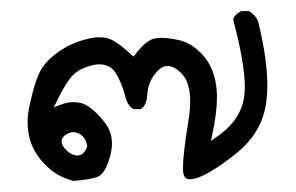

<svg xmlns="http://www.w3.org/2000/svg" viewBox="-20 -173 540 350"><path d="M419.9 -152.8Q409.2 -147.9 404.8 -138.2Q426.3 -57.6 426.3 -14.2Q426.3 -5.9 425.3 1.5Q419.9 46.4 373.5 77.6L364.7 84L366.7 73.2Q375.5 33.2 375.5 4.4Q375.5 -52.7 338.9 -83Q321.8 -97.7 300.3 -101.1Q285.2 -104 275.4 -104Q265.6 -104 259.3 -102.1Q245.6 -98.6 226.1 -73.2L223.1 -69.8Q206.1 -85.9 195.1 -93.5Q184.1 -101.1 177.2 -103Q170.4 -105 160.4 -105Q150.4 -105 135.7 -101.1Q107.4 -93.8 83.5 -76.2Q60.1 -58.6 51.3 -39.3Q42.5 -20 34.7 15.6Q30.3 34.2 30.3 49.6Q30.3 64.9 33.7 78.1Q40.5 105.5 63.5 128.4Q84.5 149.4 113.8 156.7Q142.1 154.8 157.7 149.4Q172.4 144 181.2 109.9Q184.1 98.6 184.1 88.4Q184.1 67.4 170.9 50.3Q150.4 23.9 131.8 16.1Q123.5 13.2 113 13.2Q102.5 13.2 88.4 18.6L78.1 22.9L83 12.7Q100.1 -22.9 112.8 -35.9Q125.5 -48.8 150.9 -54.7Q156.7 -55.7 160.2 -55.7Q169.4 -55.7 175.3 -53.2Q185.1 -49.3 190.9 -40Q202.1 -21.5 208 1.5Q212.4 20.5 223.6 25.9H236.3Q238.8 24.9 241.2 22.2Q243.7 19.5 245.8 13.7Q248 7.8 248.5 -1Q250.5 -27.3 268.1 -44.4Q275.9 -52.7 285.2 -52.7Q297.9 -52.7 311.5 -38.6Q326.7 -22.5 326.7 12.2Q326.7 28.3 323.2 48.8Q313.5 107.9 313.5 134.3Q313.5 146.5 317.9 150.9Q320.8 153.8 325.2 153.8Q329.6 153.8 334 152.8Q358.4 147.5 407.2 109.4Q456.1 71.8 464.8 17.1Q467.3 1 467.3 -17.6Q467.3 -65.4 450.7 -133.3Q445.8 -146 433.6 -152.8ZM121.6 110.4Q120.1 110.4 119.1 110.4Q106.9 108.4 97.2 96.7Q92.3 90.3 92.3 85Q92.3 77.6 99.6 72.8Q106.9 67.9 112.8 67.9Q123.5 67.9 130.4 75.2Q136.7 81.1 139.2 93.3Q133.3 110.4 121.6 110.4Z"/></svg>

Font: Bakudai
Style: Light
Weight: 300
Version: Version 1.48